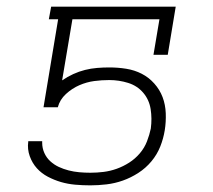

<svg xmlns="http://www.w3.org/2000/svg" viewBox="-20 -550 640 578"><path d="M252 8Q229 8 206.5 6Q184 4 163.5 -2Q143 -8 124 -18Q105 -28 91 -43.5Q77 -59 69.5 -80Q62 -101 65 -123V-125H107V-120Q107 -104 113.5 -89.5Q120 -75 131.5 -64.5Q143 -54 157 -47.5Q171 -41 186.5 -37Q202 -33 218.5 -31.5Q235 -30 252 -30Q272 -30 292 -32.5Q312 -35 331.5 -42Q351 -49 369 -60.5Q387 -72 401 -88.5Q415 -105 422.5 -124.5Q430 -144 434 -163Q438 -193 433.5 -221.5Q429 -250 411 -271Q393 -292 365.5 -300.5Q338 -309 309 -309Q286 -309 263.5 -306Q241 -303 219 -293.5Q197 -284 178.5 -267Q160 -250 154 -227H111L155 -492H127L134 -530H509L485 -385H442L460 -492H198L167 -308Q183 -319 200.5 -327Q218 -335 236 -339.5Q254 -344 272.5 -345.5Q291 -347 309 -347Q335 -347 360 -343Q385 -339 406.5 -328Q428 -317 444.5 -298.5Q461 -280 469.5 -257.5Q478 -235 479 -209Q480 -183 476 -158Q472 -133 462.5 -109Q453 -85 436 -64.5Q419 -44 396.5 -29.5Q374 -15 350 -6.5Q326 2 301 5Q276 8 252 8Z"/></svg>

Font: Iosevka Curly Slab XLtExObl
Style: Regular
Weight: 200
Width: 7
Italic angle: -9°
Monospace: yes
Designer: Belleve Invis
Foundry: Belleve Invis
Version: Version 11.0.0; ttfautohint (v1.8.3)